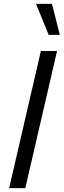

<svg xmlns="http://www.w3.org/2000/svg" viewBox="-20 -966 327 986"><path d="M247 -946 287 -787H230L165 -946ZM273 -704 110 0H27L190 -704Z"/></svg>

Font: Prodigy Sans
Style: Italic
Weight: 400
Italic angle: -13°
Designer: Wei Huang
Foundry: Wei Huang
Version: Version 1.003; ttfautohint (v1.8.3)